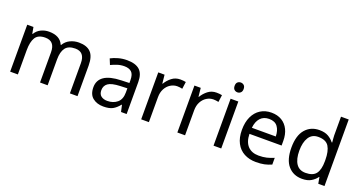

<svg xmlns="http://www.w3.org/2000/svg" viewBox="-44 -1405 3847 2060"><g transform="rotate(20 1879.5 -375.0)"><path d="M673 -546Q764 -546 809 -499.5Q854 -453 854 -349V0H767V-345Q767 -472 658 -472Q580 -472 546.5 -427Q513 -382 513 -296V0H426V-345Q426 -472 316 -472Q235 -472 204 -422Q173 -372 173 -278V0H85V-536H156L169 -463H174Q199 -505 241.5 -525.5Q284 -546 332 -546Q458 -546 496 -456H501Q528 -502 574.5 -524Q621 -546 673 -546Z M1223 -545Q1321 -545 1368 -502Q1415 -459 1415 -365V0H1351L1334 -76H1330Q1295 -32 1256.5 -11Q1218 10 1150 10Q1077 10 1029 -28.5Q981 -67 981 -149Q981 -229 1044 -272.5Q1107 -316 1238 -320L1329 -323V-355Q1329 -422 1300 -448Q1271 -474 1218 -474Q1176 -474 1138 -461.5Q1100 -449 1067 -433L1040 -499Q1075 -518 1123 -531.5Q1171 -545 1223 -545ZM1249 -259Q1149 -255 1110.5 -227Q1072 -199 1072 -148Q1072 -103 1099.5 -82Q1127 -61 1170 -61Q1238 -61 1283 -98.5Q1328 -136 1328 -214V-262Z M1831 -546Q1846 -546 1863.5 -544.5Q1881 -543 1894 -540L1883 -459Q1870 -462 1854.5 -464Q1839 -466 1825 -466Q1784 -466 1748 -443.5Q1712 -421 1690.5 -380.5Q1669 -340 1669 -286V0H1581V-536H1653L1663 -438H1667Q1693 -482 1734 -514Q1775 -546 1831 -546Z M2244 -546Q2259 -546 2276.5 -544.5Q2294 -543 2307 -540L2296 -459Q2283 -462 2267.5 -464Q2252 -466 2238 -466Q2197 -466 2161 -443.5Q2125 -421 2103.5 -380.5Q2082 -340 2082 -286V0H1994V-536H2066L2076 -438H2080Q2106 -482 2147 -514Q2188 -546 2244 -546Z M2452 -737Q2472 -737 2487.5 -723.5Q2503 -710 2503 -681Q2503 -653 2487.5 -639Q2472 -625 2452 -625Q2430 -625 2415 -639Q2400 -653 2400 -681Q2400 -710 2415 -723.5Q2430 -737 2452 -737ZM2495 -536V0H2407V-536Z M2872 -546Q2941 -546 2990.5 -516Q3040 -486 3066.5 -431.5Q3093 -377 3093 -304V-251H2726Q2728 -160 2772.5 -112.5Q2817 -65 2897 -65Q2948 -65 2987.5 -74.5Q3027 -84 3069 -102V-25Q3028 -7 2988 1.5Q2948 10 2893 10Q2817 10 2758.5 -21Q2700 -52 2667.5 -113.5Q2635 -175 2635 -264Q2635 -352 2664.5 -415Q2694 -478 2747.5 -512Q2801 -546 2872 -546ZM2871 -474Q2808 -474 2771.5 -433.5Q2735 -393 2728 -321H3001Q3000 -389 2969 -431.5Q2938 -474 2871 -474Z M3419 10Q3319 10 3259 -59.5Q3199 -129 3199 -267Q3199 -405 3259.5 -475.5Q3320 -546 3420 -546Q3482 -546 3521.5 -523Q3561 -500 3586 -467H3592Q3591 -480 3588.5 -505.5Q3586 -531 3586 -546V-760H3674V0H3603L3590 -72H3586Q3562 -38 3522 -14Q3482 10 3419 10ZM3433 -63Q3518 -63 3552.5 -109.5Q3587 -156 3587 -250V-266Q3587 -366 3554 -419.5Q3521 -473 3432 -473Q3361 -473 3325.5 -416.5Q3290 -360 3290 -265Q3290 -169 3325.5 -116Q3361 -63 3433 -63Z"/></g></svg>

Font: Noto Sans Tifinagh Adrar
Style: Regular
Weight: 400
Designer: JamraPatel
Foundry: JamraPatel LLC
Version: Version 2.006; ttfautohint (v1.8.4.7-5d5b)